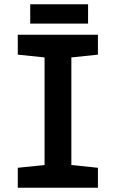

<svg xmlns="http://www.w3.org/2000/svg" viewBox="-20 -876 540 896"><path d="M63 0V-93L188 -106V-608L63 -621V-714H437V-621L313 -608V-106L437 -93V0ZM121 -766V-856H391V-766Z"/></svg>

Font: Noto Sans Mono ExtraCondensed
Style: Bold
Weight: 700
Width: 2
Designer: Monotype Design Team
Foundry: Monotype Imaging Inc.
Version: Version 2.014